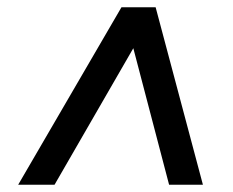

<svg xmlns="http://www.w3.org/2000/svg" viewBox="-20 -648 640 528"><path d="M30 -140 314 -628H408L538 -140H445L331 -575H381L130 -140Z"/></svg>

Font: Nunito Sans 11pt
Style: Bold Italic
Weight: 700
Italic angle: -9°
Version: Version 3.101;gftools[0.9.27]